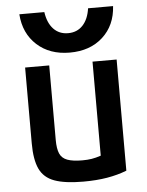

<svg xmlns="http://www.w3.org/2000/svg" viewBox="-54 -803 658 857"><g transform="rotate(-5 275.0 -374.5)"><path d="M285 10Q203 10 156 -7Q109 -24 89.5 -65.5Q70 -107 70 -180V-520H178V-186Q178 -147 187.5 -125Q197 -103 221.5 -94Q246 -85 288 -85Q312 -85 330.5 -88Q349 -91 370 -98Q391 -105 419 -118L372 -50V-520H480V-22Q439 -6 391.5 2Q344 10 285 10ZM275 -569Q185 -569 128 -621Q71 -673 65 -759H177Q184 -710 209.5 -683Q235 -656 275 -656Q315 -656 340.5 -683Q366 -710 373 -759H485Q480 -673 423 -621Q366 -569 275 -569Z"/></g></svg>

Font: M PLUS Code Latin SemiExpanded Medium
Style: Regular
Weight: 500
Width: 6
Designer: Coji Morishita
Foundry: UNDERFOREST DESIGN
Version: Version 1.002; ttfautohint (v1.8.3)